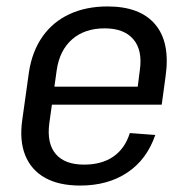

<svg xmlns="http://www.w3.org/2000/svg" viewBox="-20 -568 586 596"><path d="M229 8Q163 8 120 -16Q77 -40 58.5 -85.5Q40 -131 49 -195L70 -345Q80 -409 112 -454.5Q144 -500 195.5 -524Q247 -548 314 -548Q415 -548 462 -492Q509 -436 494 -331L482 -243H125L133 -299H422L404 -271L414 -350Q423 -412 394 -446Q365 -480 305 -480Q243 -480 204 -446Q165 -412 156 -350L133 -185Q125 -123 153 -90Q181 -57 241 -57Q296 -57 332 -82Q368 -107 383 -155L462 -149Q436 -73 375.5 -32.5Q315 8 229 8Z"/></svg>

Font: Pathway Extreme SemiCondensed
Style: Italic
Weight: 400
Width: 4
Italic angle: -8°
Version: Version 1.001;gftools[0.9.26]